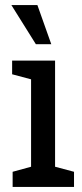

<svg xmlns="http://www.w3.org/2000/svg" viewBox="-20 -740 326 760"><path d="M30 -60 103 -80V-426L28 -446V-500H198V-80L273 -60V0H30ZM183 -565H122L25 -720H128Z"/></svg>

Font: HermeneusOne
Style: Regular
Weight: 400
Designer: Rodrigo Fuenzalida, Pablo Impallari
Foundry: Pablo Impallari, Rodrigo Fuenzalida
Version: Version 1.000; ttfautohint (v0.8) -G 200 -r 50